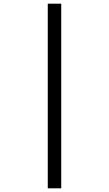

<svg xmlns="http://www.w3.org/2000/svg" viewBox="-20 -780 591 1041"><path d="M239 -760H312V241H239Z"/></svg>

Font: Noto Sans Deseret
Style: Regular
Weight: 400
Designer: Monotype Design Team
Foundry: Monotype Imaging Inc.
Version: Version 2.001; ttfautohint (v1.8.4.7-5d5b)